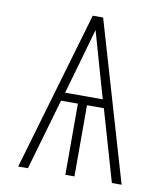

<svg xmlns="http://www.w3.org/2000/svg" viewBox="-82 -805 765 874"><g transform="rotate(10 300.0 -367.5)"><path d="M61 0 276 -735H324L539 0H494L399 -329H321V0H279V-329H201L106 0ZM213 -368H387L352 -490Q339 -536 326 -581.5Q313 -627 300 -673Q287 -627 274 -581.5Q261 -536 248 -490Z"/></g></svg>

Font: Iosevka SS04 XLt Ex
Style: Regular
Weight: 200
Width: 7
Monospace: yes
Designer: Belleve Invis
Foundry: Belleve Invis
Version: Version 19.0.0; ttfautohint (v1.8.4)